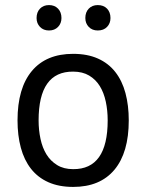

<svg xmlns="http://www.w3.org/2000/svg" viewBox="-20 -724 576 756"><path d="M49 0ZM49 -250Q49 -377 105.5 -444.5Q162 -512 268 -512Q324 -512 365.5 -493.5Q407 -475 434 -440.5Q461 -406 474 -357.5Q487 -309 487 -250Q487 -123 430.5 -55.5Q374 12 268 12Q212 12 170.5 -6.5Q129 -25 102 -59.5Q75 -94 62 -142.5Q49 -191 49 -250ZM132 -250Q132 -212 139.5 -177Q147 -142 163 -116Q179 -90 205 -74Q231 -58 268 -58Q404 -57 404 -250Q404 -289 396.5 -324Q389 -359 373 -385Q357 -411 331 -426.5Q305 -442 268 -442Q132 -443 132 -250ZM124 -653Q124 -676 137.5 -690Q151 -704 173 -704Q195 -704 208.5 -690Q222 -676 222 -653Q222 -632 208.5 -618Q195 -604 173 -604Q151 -604 137.5 -618Q124 -632 124 -653ZM316 -653Q316 -676 329.5 -690Q343 -704 365 -704Q388 -704 401.5 -690Q415 -676 415 -653Q415 -632 401.5 -618Q388 -604 365 -604Q343 -604 329.5 -618Q316 -632 316 -653Z"/></svg>

Font: PT Sans
Style: Regular
Weight: 400
Designer: A.Korolkova, O.Umpeleva, V.Yefimov
Foundry: ParaType Ltd
Version: Version 2.003